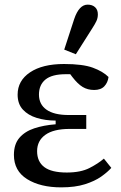

<svg xmlns="http://www.w3.org/2000/svg" viewBox="-20 -796 520 828"><path d="M244 12Q154 12 97 -23.5Q40 -59 40 -128Q40 -174 63.5 -201.5Q87 -229 127.5 -242.5Q168 -256 220 -260V-276Q176 -276 138.5 -287.5Q101 -299 78.5 -323.5Q56 -348 56 -388Q56 -448 109.5 -484Q163 -520 256 -520Q337 -520 380.5 -504Q424 -488 448 -464Q445 -440 430 -424Q415 -408 386 -408Q358 -408 336.5 -421Q315 -434 292 -464L283 -476Q279 -476 274 -476Q269 -476 264 -476Q204 -476 176 -453Q148 -430 148 -388Q148 -346 180.5 -323Q213 -300 276 -300H352V-240H280Q211 -240 175.5 -214.5Q140 -189 140 -144Q140 -99 171 -75.5Q202 -52 268 -52Q328 -52 366 -71.5Q404 -91 428 -112L460 -72Q444 -54 416.5 -34.5Q389 -15 346.5 -1.5Q304 12 244 12ZM257 -582 300 -714Q321 -776 358 -776Q378 -776 390 -765Q402 -754 402 -734Q402 -718 395.5 -704.5Q389 -691 378 -674L307 -562Z"/></svg>

Font: Source Serif 4 Caption
Style: Regular
Weight: 400
Designer: Frank Grießhammer
Foundry: Adobe Systems Incorporated
Version: Version 4.004;hotconv 1.0.117;makeotfexe 2.5.65602